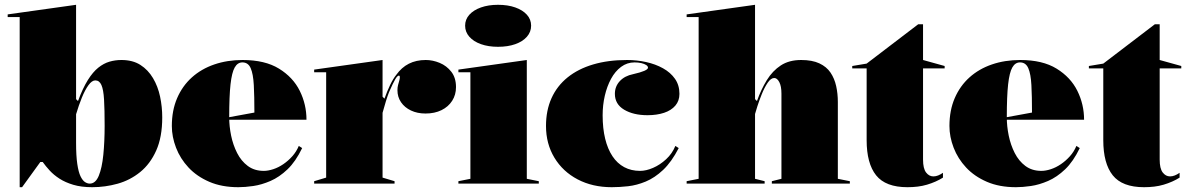

<svg xmlns="http://www.w3.org/2000/svg" viewBox="-20 -765 4952 800"><path d="M62 15V-694H12V-705L297 -745V-352L305 -344Q325 -398 346 -431.5Q367 -465 389.5 -483Q412 -501 436 -508Q460 -515 486 -515Q533 -515 565 -494.5Q597 -474 617.5 -439.5Q638 -405 647 -362.5Q656 -320 656 -276Q656 -194 631 -138Q606 -82 564 -48Q522 -14 470 0.5Q418 15 364 15Q319 15 285.5 5Q252 -5 228 -20.5Q204 -36 187 -54.5Q170 -73 158 -90H148L72 15ZM354 0Q378 0 391.5 -32.5Q405 -65 410.5 -120Q416 -175 416 -241Q416 -309 413.5 -350.5Q411 -392 402.5 -411Q394 -430 377 -430Q363 -430 348.5 -410Q334 -390 321 -358Q308 -326 297 -289V-170Q297 -116 302 -82Q307 -48 315.5 -30.5Q324 -13 334 -6.5Q344 0 354 0Z M991 -515Q1084 -515 1142.5 -479Q1201 -443 1229 -386.5Q1257 -330 1257 -266H931V-276L1040 -296Q1040 -364 1037.5 -410.5Q1035 -457 1024.5 -481Q1014 -505 990 -505Q970 -505 958 -484Q946 -463 940.5 -413.5Q935 -364 935 -276Q935 -239 943 -200Q951 -161 968 -127.5Q985 -94 1012.5 -73.5Q1040 -53 1079 -53Q1097 -53 1118.5 -60Q1140 -67 1160.5 -81Q1181 -95 1198 -114Q1215 -133 1225 -157L1239 -148Q1212 -92 1178 -59.5Q1144 -27 1107 -11Q1070 5 1035.5 10Q1001 15 973 15Q904 15 852 -7.5Q800 -30 765.5 -67Q731 -104 713.5 -149.5Q696 -195 696 -240Q696 -305 718 -356Q740 -407 779.5 -442.5Q819 -478 873 -496.5Q927 -515 991 -515Z M1289 0V-10L1339 -25V-464H1289V-475L1574 -515V-362L1582 -354Q1593 -385 1605.5 -411Q1618 -437 1631 -453Q1653 -484 1683.5 -499.5Q1714 -515 1754 -515Q1783 -515 1812 -503Q1841 -491 1860.5 -466Q1880 -441 1880 -402Q1880 -370 1864 -345Q1848 -320 1819.5 -306Q1791 -292 1753 -292Q1719 -292 1692.5 -304.5Q1666 -317 1651 -339Q1636 -361 1636 -389Q1636 -401 1638.5 -410.5Q1641 -420 1643.5 -428.5Q1646 -437 1646 -443Q1646 -450 1642 -450Q1636 -450 1627 -435Q1618 -420 1601 -381Q1595 -366 1588 -343.5Q1581 -321 1574 -295V-25L1624 -10V0Z M2055 -570Q2015 -570 1984 -581Q1953 -592 1935.5 -612Q1918 -632 1918 -658Q1918 -684 1935.5 -703.5Q1953 -723 1984 -734Q2015 -745 2055 -745Q2096 -745 2127 -734Q2158 -723 2175.5 -703.5Q2193 -684 2193 -658Q2193 -632 2175.5 -612Q2158 -592 2127 -581Q2096 -570 2055 -570ZM1890 0V-10L1940 -20V-464H1890V-475L2175 -515V-20L2225 -10V0Z M2529 15Q2449 15 2387 -17.5Q2325 -50 2290 -108Q2255 -166 2255 -240Q2255 -305 2278 -356Q2301 -407 2345 -442.5Q2389 -478 2451.5 -496.5Q2514 -515 2593 -515Q2633 -515 2672 -506.5Q2711 -498 2742.5 -480.5Q2774 -463 2792.5 -436.5Q2811 -410 2811 -374Q2811 -345 2794 -325Q2777 -305 2747 -295Q2717 -285 2678 -285Q2619 -285 2580.5 -308Q2542 -331 2542 -374Q2542 -405 2562.5 -427Q2583 -449 2618 -456Q2680 -470 2680 -483Q2680 -489 2672.5 -494Q2665 -499 2652.5 -502Q2640 -505 2624 -505Q2593 -505 2568 -486.5Q2543 -468 2526 -436.5Q2509 -405 2500 -366Q2491 -327 2491 -285Q2491 -230 2501.5 -187Q2512 -144 2532 -114Q2552 -84 2581 -68.5Q2610 -53 2647 -53Q2672 -53 2701 -65.5Q2730 -78 2755.5 -101.5Q2781 -125 2794 -157L2808 -148Q2778 -90 2743 -57Q2708 -24 2670.5 -8.5Q2633 7 2597 11Q2561 15 2529 15Z M3521 -10V0H3196V-10L3236 -20V-375Q3236 -406 3227 -423Q3218 -440 3206 -440Q3192 -440 3178.5 -420Q3165 -400 3154 -372.5Q3143 -345 3135.5 -321.5Q3128 -298 3126 -290V-20L3166 -10V0H2841V-10L2891 -20V-694H2841V-705L3126 -745V-352L3134 -344Q3151 -392 3175 -431Q3199 -470 3233.5 -492.5Q3268 -515 3318 -515Q3364 -515 3394 -501Q3424 -487 3440.5 -462.5Q3457 -438 3464 -406.5Q3471 -375 3471 -340V-20Z M3761 15Q3670 15 3630.5 -34.5Q3591 -84 3591 -181V-480H3531V-490L3591 -500L3806 -664H3826V-515L3916 -490V-480H3826V-100Q3826 -63 3838.5 -46.5Q3851 -30 3869 -30Q3879 -30 3889 -34Q3899 -38 3909 -45V-25Q3895 -16 3878 -8.5Q3861 -1 3842.5 4.5Q3824 10 3803.5 12.5Q3783 15 3761 15Z M4231 -515Q4324 -515 4382.5 -479Q4441 -443 4469 -386.5Q4497 -330 4497 -266H4171V-276L4280 -296Q4280 -364 4277.5 -410.5Q4275 -457 4264.5 -481Q4254 -505 4230 -505Q4210 -505 4198 -484Q4186 -463 4180.5 -413.5Q4175 -364 4175 -276Q4175 -239 4183 -200Q4191 -161 4208 -127.5Q4225 -94 4252.5 -73.5Q4280 -53 4319 -53Q4337 -53 4358.5 -60Q4380 -67 4400.5 -81Q4421 -95 4438 -114Q4455 -133 4465 -157L4479 -148Q4452 -92 4418 -59.5Q4384 -27 4347 -11Q4310 5 4275.5 10Q4241 15 4213 15Q4144 15 4092 -7.5Q4040 -30 4005.5 -67Q3971 -104 3953.5 -149.5Q3936 -195 3936 -240Q3936 -305 3958 -356Q3980 -407 4019.5 -442.5Q4059 -478 4113 -496.5Q4167 -515 4231 -515Z M4747 15Q4656 15 4616.5 -34.5Q4577 -84 4577 -181V-480H4517V-490L4577 -500L4792 -664H4812V-515L4902 -490V-480H4812V-100Q4812 -63 4824.5 -46.5Q4837 -30 4855 -30Q4865 -30 4875 -34Q4885 -38 4895 -45V-25Q4881 -16 4864 -8.5Q4847 -1 4828.5 4.5Q4810 10 4789.5 12.5Q4769 15 4747 15Z"/></svg>

Font: Kalnia
Style: Bold
Weight: 700
Designer: Frida Medrano
Foundry: Frida Medrano
Version: Version 1.105